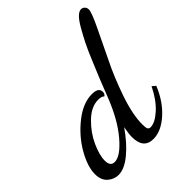

<svg xmlns="http://www.w3.org/2000/svg" viewBox="-224 -845 1001 1001"><g transform="rotate(-45 276.5 -345.0)"><path d="M-16 -60Q-16 -116 25 -187.5Q66 -259 134 -313Q202 -367 268 -367Q317 -367 317 -335Q317 -319 305 -312Q297 -323 270 -323Q219 -323 170.5 -276Q122 -229 96 -171.5Q70 -114 70 -74Q70 -32 102 -32Q145 -32 207 -105Q269 -178 315 -297L354 -396L393 -490Q417 -548 434 -581.5Q451 -615 471.5 -651Q492 -687 509 -703.5Q526 -720 541 -720Q552 -720 560.5 -711.5Q569 -703 569 -690Q569 -669 533 -594L456 -434Q414 -350 378 -246Q342 -142 342 -69Q342 -45 346.5 -36.5Q351 -28 362 -28Q396 -28 440 -68Q484 -108 517 -176L536 -160Q503 -78 445 -26Q387 26 330 26Q257 26 257 -61Q257 -84 265 -126Q216 -55 164 -12.5Q112 30 69 30Q36 30 10 7Q-16 -16 -16 -60Z"/></g></svg>

Font: TypoPRO Dancing Script
Style: Bold
Weight: 700
Designer: Pablo Impallari
Foundry: Pablo Impallari. www.impallari.com Igino Marini. www.ikern.com
Version: Version 1.002